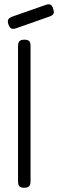

<svg xmlns="http://www.w3.org/2000/svg" viewBox="-20 -874 274 905"><path d="M94 11Q83 11 76.5 8Q70 5 67.5 -2Q65 -9 65 -20V-657Q65 -668 68 -674.5Q71 -681 77.5 -684Q84 -687 95 -687Q106 -687 112.5 -684Q119 -681 121.5 -674.5Q124 -668 124 -656V-19Q124 -8 121 -1.5Q118 5 111.5 8Q105 11 94 11ZM57 -741Q41 -736 33.5 -739.5Q26 -743 20 -758Q15 -773 18.5 -781Q22 -789 36 -795L196 -851Q210 -856 218.5 -851.5Q227 -847 231 -831Q236 -817 232 -809Q228 -801 213 -796Z"/></svg>

Font: Fredoka SemiExpanded Light
Style: Regular
Weight: 300
Width: 6
Designer: Ben Nathan
Foundry: Milena B. Brandão, Ben Nathan
Version: Version 2.001